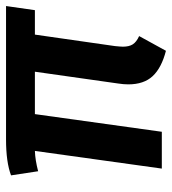

<svg xmlns="http://www.w3.org/2000/svg" viewBox="14 -584 583 652"><g transform="rotate(-90 306.0 -257.5)"><path d="M476 -159Q474 -139 474 -132Q474 -111 482 -98.5Q490 -86 510 -77L460 14Q402 -1 374 -31Q346 -61 346 -114Q346 -130 349 -149L389 -431H245L185 0H60L120 -431Q89 -430 51 -420L37 -512Q82 -529 159 -529H612L598 -431H515Z"/></g></svg>

Font: FiraGO Medium
Style: Italic
Weight: 500
Italic angle: -8°
Designer: bBox Type GmbH
Foundry: bBox Type GmbH
Version: Version 1.001